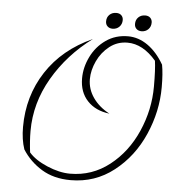

<svg xmlns="http://www.w3.org/2000/svg" viewBox="-56 -870 849 932"><g transform="rotate(5 368.0 -404.0)"><path d="M86 -119Q70 -166 70 -227Q70 -378 148 -497.5Q226 -617 371 -682Q251 -593 179.5 -470Q108 -347 108 -211Q108 -163 115 -107Q145 -72 205 -46.5Q265 -21 317 -21Q424 -21 508.5 -87Q593 -153 639.5 -259Q686 -365 686 -478Q686 -562 680 -603Q615 -679 540 -679Q491 -679 453 -649.5Q415 -620 394 -575Q373 -530 373 -487Q373 -438 402 -396.5Q431 -355 482 -328Q414 -336 374.5 -378Q335 -420 335 -487Q335 -541 360.5 -593Q386 -645 432.5 -677.5Q479 -710 540 -710Q591 -710 636.5 -678Q682 -646 716 -587Q724 -545 724 -478Q724 -360 674.5 -247Q625 -134 533 -62Q441 10 322 10Q240 10 181 -26Q122 -62 86 -119ZM427 -773Q427 -793 440 -805.5Q453 -818 473 -818Q489 -818 498 -809Q507 -800 507 -786Q507 -766 494 -753Q481 -740 461 -740Q446 -740 436.5 -749Q427 -758 427 -773ZM568 -773Q568 -793 581 -805.5Q594 -818 614 -818Q630 -818 639 -809Q648 -800 648 -786Q648 -766 635 -753Q622 -740 602 -740Q587 -740 577.5 -749Q568 -758 568 -773Z"/></g></svg>

Font: Srisakdi
Style: Regular
Weight: 400
Designer: Cadson Demak Co.,Ltd.
Foundry: Cadson Demak Co.,Ltd.
Version: Version 1.000